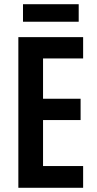

<svg xmlns="http://www.w3.org/2000/svg" viewBox="-20 -890 458 910"><path d="M353 -870H89V-787H353ZM374 0V-103H184V-321H362V-422H184V-613H374V-714H67V0Z"/></svg>

Font: Noto Sans Myanmar ExtraCondensed SemiBold
Style: Regular
Weight: 600
Width: 2
Designer: Monotype Design Team
Foundry: Monotype Imaging Inc.
Version: Version 2.107